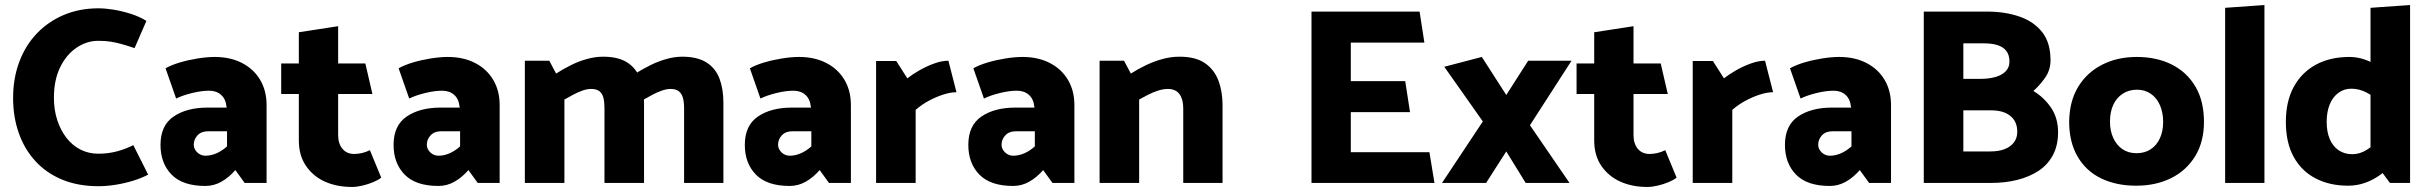

<svg xmlns="http://www.w3.org/2000/svg" viewBox="-20 -726 9647 762"><path d="M561 -643Q534 -660 499.5 -671Q465 -682 431.5 -687.5Q398 -693 371 -693Q296 -693 234 -667Q172 -641 126.5 -593.5Q81 -546 56.5 -480.5Q32 -415 32 -337Q32 -262 54.5 -198Q77 -134 120.5 -86.5Q164 -39 227 -13Q290 13 371 13Q402 13 437.5 7.5Q473 2 507.5 -8.5Q542 -19 568 -33L509 -150Q480 -135 445 -125.5Q410 -116 370 -116Q332 -116 300 -132Q268 -148 244.5 -178Q221 -208 207.5 -248.5Q194 -289 194 -338Q194 -408 218.5 -458.5Q243 -509 283.5 -536.5Q324 -564 370 -564Q397 -564 417 -561Q437 -558 459.5 -552Q482 -546 514 -535Z M749 -152Q749 -173 764 -189Q779 -205 805 -205H881V-145Q861 -127 839 -117.5Q817 -108 796 -108Q783 -108 772.5 -114Q762 -120 755.5 -130Q749 -140 749 -152ZM679 -335Q706 -348 743 -357Q780 -366 810 -366Q839 -366 857.5 -349.5Q876 -333 879 -302L880 -299H804Q721 -299 669 -263.5Q617 -228 617 -151Q617 -78 661 -33Q705 12 795 12Q829 12 859 -5Q889 -22 914 -51L951 0H1038V-309Q1038 -366 1012.5 -409Q987 -452 940.5 -476Q894 -500 832 -500Q802 -500 764.5 -494Q727 -488 693.5 -478Q660 -468 637 -455Z M1430 -474H1322V-622L1166 -598V-474H1096V-353H1166V-169Q1166 -109 1194.5 -67.5Q1223 -26 1270 -5Q1317 16 1377 16Q1396 16 1419 10.5Q1442 5 1462 -3.5Q1482 -12 1493 -21L1448 -130Q1432 -122 1416 -118.5Q1400 -115 1386 -115Q1356 -115 1339 -135.5Q1322 -156 1322 -190V-353H1458Z M1674 -152Q1674 -173 1689 -189Q1704 -205 1730 -205H1806V-145Q1786 -127 1764 -117.5Q1742 -108 1721 -108Q1708 -108 1697.5 -114Q1687 -120 1680.5 -130Q1674 -140 1674 -152ZM1604 -335Q1631 -348 1668 -357Q1705 -366 1735 -366Q1764 -366 1782.5 -349.5Q1801 -333 1804 -302L1805 -299H1729Q1646 -299 1594 -263.5Q1542 -228 1542 -151Q1542 -78 1586 -33Q1630 12 1720 12Q1754 12 1784 -5Q1814 -22 1839 -51L1876 0H1963V-309Q1963 -366 1937.5 -409Q1912 -452 1865.5 -476Q1819 -500 1757 -500Q1727 -500 1689.5 -494Q1652 -488 1618.5 -478Q1585 -468 1562 -455Z M2220 0V-331Q2236 -340 2254.5 -350Q2273 -360 2291.5 -366.5Q2310 -373 2326 -373Q2348 -373 2359.5 -363.5Q2371 -354 2375 -337Q2379 -320 2379 -297V0H2536V-318Q2536 -373 2520.5 -414Q2505 -455 2469.5 -478Q2434 -501 2373 -501Q2343 -501 2310 -492Q2277 -483 2246 -467.5Q2215 -452 2187 -434L2160 -485H2063V0ZM2535 -331Q2551 -340 2569.5 -350Q2588 -360 2607 -366.5Q2626 -373 2641 -373Q2663 -373 2674.5 -363.5Q2686 -354 2690.5 -337Q2695 -320 2695 -297V0H2851V-318Q2851 -373 2835.5 -414Q2820 -455 2784 -478Q2748 -501 2687 -501Q2658 -501 2625.5 -492Q2593 -483 2561.5 -467.5Q2530 -452 2502 -434Z M3068 -152Q3068 -173 3083 -189Q3098 -205 3124 -205H3200V-145Q3180 -127 3158 -117.5Q3136 -108 3115 -108Q3102 -108 3091.5 -114Q3081 -120 3074.5 -130Q3068 -140 3068 -152ZM2998 -335Q3025 -348 3062 -357Q3099 -366 3129 -366Q3158 -366 3176.5 -349.5Q3195 -333 3198 -302L3199 -299H3123Q3040 -299 2988 -263.5Q2936 -228 2936 -151Q2936 -78 2980 -33Q3024 12 3114 12Q3148 12 3178 -5Q3208 -22 3233 -51L3270 0H3357V-309Q3357 -366 3331.5 -409Q3306 -452 3259.5 -476Q3213 -500 3151 -500Q3121 -500 3083.5 -494Q3046 -488 3012.5 -478Q2979 -468 2956 -455Z M3614 0V-290Q3638 -311 3667 -326.5Q3696 -342 3724.5 -351Q3753 -360 3776 -360L3744 -485Q3718 -485 3687.5 -474Q3657 -463 3629 -447Q3601 -431 3581 -415L3537 -484H3457V0Z M3955 -152Q3955 -173 3970 -189Q3985 -205 4011 -205H4087V-145Q4067 -127 4045 -117.5Q4023 -108 4002 -108Q3989 -108 3978.5 -114Q3968 -120 3961.5 -130Q3955 -140 3955 -152ZM3885 -335Q3912 -348 3949 -357Q3986 -366 4016 -366Q4045 -366 4063.5 -349.5Q4082 -333 4085 -302L4086 -299H4010Q3927 -299 3875 -263.5Q3823 -228 3823 -151Q3823 -78 3867 -33Q3911 12 4001 12Q4035 12 4065 -5Q4095 -22 4120 -51L4157 0H4244V-309Q4244 -366 4218.5 -409Q4193 -452 4146.5 -476Q4100 -500 4038 -500Q4008 -500 3970.5 -494Q3933 -488 3899.5 -478Q3866 -468 3843 -455Z M4501 0V-331Q4517 -340 4536.5 -350Q4556 -360 4576.5 -366.5Q4597 -373 4615 -373Q4646 -373 4661 -352.5Q4676 -332 4676 -297V0H4832V-308Q4832 -363 4815.5 -406.5Q4799 -450 4762 -475.5Q4725 -501 4661 -501Q4628 -501 4594.5 -492Q4561 -483 4528.5 -467.5Q4496 -452 4468 -434L4441 -485H4344V0Z M5673 0 5653 -122H5341V-281H5576L5557 -404H5341V-557H5633L5614 -680H5185V0Z M5878 0 5958 -125 6035 0H6209L6052 -229L6217 -485H6045L5958 -349L5861 -500L5712 -461L5865 -244L5703 0Z M6571 -474H6463V-622L6307 -598V-474H6237V-353H6307V-169Q6307 -109 6335.5 -67.5Q6364 -26 6411 -5Q6458 16 6518 16Q6537 16 6560 10.5Q6583 5 6603 -3.5Q6623 -12 6634 -21L6589 -130Q6573 -122 6557 -118.5Q6541 -115 6527 -115Q6497 -115 6480 -135.5Q6463 -156 6463 -190V-353H6599Z M6855 0V-290Q6879 -311 6908 -326.5Q6937 -342 6965.5 -351Q6994 -360 7017 -360L6985 -485Q6959 -485 6928.5 -474Q6898 -463 6870 -447Q6842 -431 6822 -415L6778 -484H6698V0Z M7196 -152Q7196 -173 7211 -189Q7226 -205 7252 -205H7328V-145Q7308 -127 7286 -117.5Q7264 -108 7243 -108Q7230 -108 7219.5 -114Q7209 -120 7202.5 -130Q7196 -140 7196 -152ZM7126 -335Q7153 -348 7190 -357Q7227 -366 7257 -366Q7286 -366 7304.5 -349.5Q7323 -333 7326 -302L7327 -299H7251Q7168 -299 7116 -263.5Q7064 -228 7064 -151Q7064 -78 7108 -33Q7152 12 7242 12Q7276 12 7306 -5Q7336 -22 7361 -51L7398 0H7485V-309Q7485 -366 7459.5 -409Q7434 -452 7387.5 -476Q7341 -500 7279 -500Q7249 -500 7211.5 -494Q7174 -488 7140.5 -478Q7107 -468 7084 -455Z M7883 0Q7938 0 7986 -12Q8034 -24 8070.5 -48Q8107 -72 8127.5 -110.5Q8148 -149 8148 -201Q8148 -257 8120.5 -298Q8093 -339 8050 -365Q8075 -387 8096.5 -417.5Q8118 -448 8118 -487Q8118 -557 8084.5 -599Q8051 -641 7994 -660.5Q7937 -680 7866 -680H7615V0ZM7853 -554Q7885 -554 7907.5 -547Q7930 -540 7942.5 -524Q7955 -508 7955 -481Q7955 -458 7939.5 -442.5Q7924 -427 7898 -420Q7872 -413 7840 -413H7772V-554ZM7884 -288Q7931 -288 7958.5 -266Q7986 -244 7986 -203Q7986 -178 7972.5 -160.5Q7959 -143 7935.5 -134Q7912 -125 7880 -125H7772V-288Z M8458 11Q8379 11 8319 -18Q8259 -47 8225.5 -104.5Q8192 -162 8192 -243Q8193 -324 8227.5 -381Q8262 -438 8322.5 -469Q8383 -500 8460 -500Q8539 -500 8599 -470Q8659 -440 8693 -382.5Q8727 -325 8727 -242Q8727 -163 8692 -106Q8657 -49 8596.5 -19Q8536 11 8458 11ZM8459 -118Q8492 -118 8515.5 -133.5Q8539 -149 8552 -177Q8565 -205 8565 -242Q8565 -279 8552.5 -308Q8540 -337 8516.5 -353.5Q8493 -370 8461 -370Q8429 -370 8404.5 -354Q8380 -338 8367 -310Q8354 -282 8354 -243Q8354 -207 8367 -178.5Q8380 -150 8403.5 -134Q8427 -118 8459 -118Z M8967 0V-706L8811 -695V0Z M9388 -104 9465 0H9545V-706L9388 -695ZM9432 -179Q9400 -148 9372.5 -131Q9345 -114 9316 -114Q9284 -114 9261 -130Q9238 -146 9226 -174.5Q9214 -203 9214 -242Q9214 -282 9226 -311.5Q9238 -341 9260.5 -357.5Q9283 -374 9312 -374Q9342 -374 9371 -359.5Q9400 -345 9432 -313L9476 -410Q9455 -438 9426.5 -458Q9398 -478 9367 -489Q9336 -500 9305 -500Q9228 -500 9171.5 -469.5Q9115 -439 9083.5 -381.5Q9052 -324 9052 -242Q9052 -160 9083 -103.5Q9114 -47 9170 -18Q9226 11 9299 11Q9335 11 9368 -1Q9401 -13 9428.5 -33.5Q9456 -54 9476 -78Z"/></svg>

Font: Catamaran ExtraBold
Style: Regular
Weight: 800
Designer: Pria Ravichandran
Version: Version 2.000